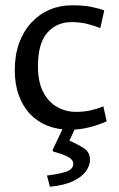

<svg xmlns="http://www.w3.org/2000/svg" viewBox="-20 -482 452 732"><path d="M247.2 12.6Q200.2 12.6 161.4 -2.6Q122.6 -17.8 94.7 -47.2Q66.9 -76.5 51.6 -118.8Q36.3 -161 36.3 -214.1Q36.3 -271.8 52.8 -317.5Q69.4 -363.1 99.4 -395.5Q129.3 -427.9 168.8 -444.9Q208.3 -461.8 255.1 -461.8Q298.4 -461.8 327.7 -455.9Q357 -450 377.5 -442L362.4 -374.9Q340.4 -383.7 313.2 -390.7Q286.1 -397.7 252.7 -397.7Q196.1 -397.7 160.4 -357.3Q124.7 -316.9 124.7 -229Q124.7 -169.5 144.8 -131Q164.9 -92.6 197.9 -74.1Q230.9 -55.5 269.5 -55.5Q300.9 -55.5 325.9 -61.3Q351 -67 374.1 -76.5L386.6 -19.4Q362.2 -7.9 324.1 2.4Q285.9 12.6 247.2 12.6ZM180.1 90.9 223.2 0H269.7L244.7 54.2Q279.8 69.6 301.5 84.3Q323.1 99 323.1 128Q323.1 149 307.5 171Q291.8 192.9 258.3 208.8Q224.9 224.7 170.2 229.9L159.1 187.1Q203.8 181.9 231.5 172.9Q259.3 163.9 259.3 142Q259.3 127.3 240.7 116.8Q222 106.3 183.1 95.9Z"/></svg>

Font: Ancizar Sans Thin
Style: Regular
Weight: 100
Designer: Cesar Puertas, Viviana Monsalve, Julian Moncada, Julian Prieto, Jose Castro, Mariel Hernandez, Felipe Aragon, Sara Alarc
Version: Version 8.100